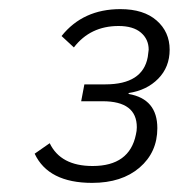

<svg xmlns="http://www.w3.org/2000/svg" viewBox="-20 -724 392 421"><path d="M165 -539H211Q293 -539 304 -599Q306 -613 306 -615Q306 -638 289 -652.5Q272 -667 240 -667Q178 -667 142 -620L115 -645Q162 -704 244 -704Q295 -704 323.5 -679Q352 -654 352 -615Q352 -577 327 -551.5Q302 -526 262 -520V-518Q325 -507 325 -443Q325 -390 286 -356.5Q247 -323 182 -323Q86 -323 56 -387L89 -410Q113 -360 183 -360Q264 -360 278 -429Q280 -437 280 -445Q280 -502 205 -502H158Z"/></svg>

Font: IBM Plex Sans Light
Style: Italic
Weight: 300
Italic angle: -11.31°
Designer: Mike Abbink, Paul van der Laan, Pieter van Rosmalen
Foundry: Bold Monday
Version: Version 3.0